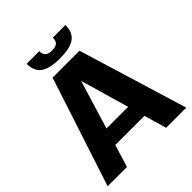

<svg xmlns="http://www.w3.org/2000/svg" viewBox="-235 -1016 1161 1161"><g transform="rotate(-45 346.0 -435.0)"><path d="M510 0 468 -144H219L175 0H10L239 -700H469L682 0ZM347 -564 252 -252H437ZM519 -870Q519 -807 479.5 -778.5Q440 -750 353 -750Q266 -750 226.5 -778.5Q187 -807 187 -870H295Q295 -819 348 -818H353Q384 -818 397.5 -830Q411 -842 411 -870Z"/></g></svg>

Font: Fivo Sans
Style: Regular
Weight: 700
Designer: Alexander Slobzheninov
Foundry: Alexander Slobzheninov
Version: 1.0